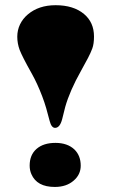

<svg xmlns="http://www.w3.org/2000/svg" viewBox="-20 -720 446 749"><path d="M194.8 -221.2Q180.7 -221.2 173.8 -247.8Q167 -274.4 160.2 -298.1Q153.3 -321.8 144.5 -344.7Q125.5 -394.5 104.2 -432.4Q83 -470.2 72.8 -490.5Q62.5 -510.7 56.6 -525.4Q47.4 -550.8 47.4 -576.7Q47.4 -602.5 58.1 -624.8Q68.8 -647 88.4 -663.6Q130.9 -699.7 196.8 -699.7Q266.6 -699.7 307.6 -665.5Q346.7 -632.8 346.7 -577.6Q346.7 -548.8 340.1 -531Q333.5 -513.2 323.2 -493.7L295.9 -443.4Q252.4 -366.2 234.4 -302.7Q228 -279.3 222.7 -255.9Q213.9 -221.2 194.8 -221.2ZM95.7 -74.2Q95.7 -115.7 122.6 -139.2Q149.4 -162.6 196.3 -162.6Q243.2 -162.6 270.5 -136.7Q294.9 -112.8 294.9 -73.7Q294.9 -39.1 267.6 -15.6Q239.3 9.3 193.8 9.3Q124 9.3 102.5 -40.5Q95.7 -55.7 95.7 -74.2Z"/></svg>

Font: Limelight
Style: Regular
Weight: 400
Designer: Nicole Fally
Foundry: Nicole Fally
Version: Version 1.002